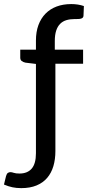

<svg xmlns="http://www.w3.org/2000/svg" viewBox="-89 -750 450 967"><path d="M331.5 -670.5Q331 -664 327.5 -660.8Q324 -657.5 318.2 -656Q312.5 -654.5 304.2 -654.2Q296 -654 286.5 -654Q264 -654 245.5 -648.5Q227 -643 214 -630Q201 -617 194 -595.8Q187 -574.5 187 -543V-500H329.5V-429H190V11Q190 52.5 179.8 87Q169.5 121.5 148.5 146Q127.5 170.5 95 184Q62.5 197.5 18 197.5Q-6.5 197.5 -26.5 193.2Q-46.5 189 -69 179.5L-58.5 136.5Q-55 124.5 -49.2 120.8Q-43.5 117 -36.5 117Q-29.5 117 -19.5 120.5Q-9.5 124 9 124Q49.5 124 70.8 99Q92 74 92 22V-428L39 -434.5Q27.5 -437 20.2 -442.8Q13 -448.5 13 -459.5V-500H92V-546Q92 -589.5 104.5 -623.5Q117 -657.5 140.2 -681.2Q163.5 -705 196.2 -717.2Q229 -729.5 270 -729.5Q304.5 -729.5 333.5 -719.5Z"/></svg>

Font: Lato 2
Style: Regular
Weight: 500
Designer: Lukasz Dziedzic with Adam Twardoch and Botio Nikoltchev
Foundry: tyPoland Lukasz Dziedzic
Version: Version 2.015; 2015-08-06; http://www.latofonts.com/